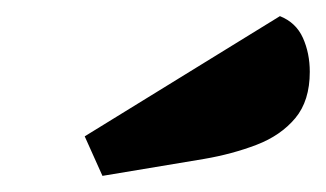

<svg xmlns="http://www.w3.org/2000/svg" viewBox="-20 -798 404 238"><path d="M107 -580 85 -629 327 -778Q347 -770 355.5 -751Q364 -732 364 -709Q364 -673 346 -651.5Q328 -630 298 -618.5Q268 -607 233 -601Z"/></svg>

Font: Sansita Swashed Black
Style: Regular
Weight: 900
Designer: Pablo Cosgaya
Foundry: Omnibus-Type
Version: Version 1.003; ttfautohint (v1.8.3)